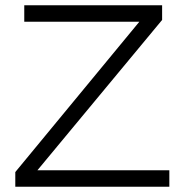

<svg xmlns="http://www.w3.org/2000/svg" viewBox="-20 -708 700 728"><path d="M38 -55.6 508.4 -625.7H72V-688H594.7V-632.4L121.8 -62.3H622.1V0H38Z"/></svg>

Font: Roundo Variable
Style: Regular
Weight: 200
Designer: Shiva Nallaperumal
Foundry: Indian Type Foundry
Version: Version 2.000